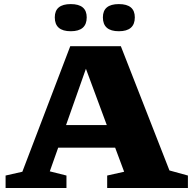

<svg xmlns="http://www.w3.org/2000/svg" viewBox="-20 -942 966 962"><path d="M829 -88 921.5 -62.5V0H517V-62.5L602 -81.5L557 -202H271.5L229.5 -83.5L313 -62.5V0H8V-62.5L92 -81.5L332 -710.5H585.5ZM311 -315.5H515L410.5 -597.5ZM334.5 -785.5Q254.5 -785.5 254.5 -855Q254.5 -921.5 334.5 -921.5Q414.5 -921.5 414.5 -855Q414.5 -785.5 334.5 -785.5ZM575.5 -785.5Q495.5 -785.5 495.5 -855Q495.5 -921.5 575.5 -921.5Q655.5 -921.5 655.5 -855Q655.5 -785.5 575.5 -785.5Z"/></svg>

Font: Newsreader Caption
Style: Bold
Weight: 700
Designer: Hugues Gentile
Foundry: Production Type
Version: Version 1.001